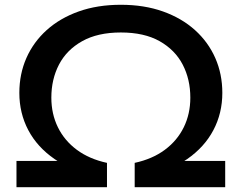

<svg xmlns="http://www.w3.org/2000/svg" viewBox="-20 -784 1012 804"><path d="M486 -764Q584 -764 662.5 -736Q741 -708 796.5 -658Q852 -608 881.5 -541Q911 -474 911 -395Q911 -310 873.5 -239Q836 -168 764 -118Q692 -68 588 -44L653 -110H923V0H544V-102Q618 -118 670 -156.5Q722 -195 749.5 -251Q777 -307 777 -375Q777 -452 745 -513.5Q713 -575 648.5 -611.5Q584 -648 486 -648Q389 -648 324 -611.5Q259 -575 227 -513.5Q195 -452 195 -375Q195 -307 222.5 -251Q250 -195 302 -156.5Q354 -118 428 -102V0H49V-110H319L384 -44Q281 -68 208.5 -118Q136 -168 98.5 -239Q61 -310 61 -395Q61 -474 90.5 -541Q120 -608 175.5 -658Q231 -708 309.5 -736Q388 -764 486 -764Z"/></svg>

Font: Bounded
Style: Regular
Weight: 400
Designer: Vlad Churkin
Version: Version 1.0